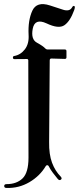

<svg xmlns="http://www.w3.org/2000/svg" viewBox="-72 -735 384 936"><path d="M59.6 -447.3 -1.5 -446.8Q-8.8 -446.8 -9 -453.9Q-9.3 -460.9 -3.4 -461.9Q28.3 -467.3 49.3 -494.6Q70.3 -522 67.4 -565.9Q64 -635.3 85.4 -682.4Q106.9 -729.5 171.4 -708.5Q207 -696.3 236.6 -687.3Q266.1 -678.2 278.3 -697.3Q283.7 -708 289.8 -705.8Q295.9 -703.6 289.6 -685.5Q270 -631.3 241.9 -612.1Q213.9 -592.8 154.8 -621.1Q97.7 -647.5 87.6 -595Q77.6 -542.5 108.9 -526.4Q139.2 -509.8 148.4 -499Q153.8 -493.7 159.7 -493.7H244.1Q252 -493.7 252 -485.8V-455.6Q252 -447.8 244.1 -447.8L178.2 -449.7Q174.8 -449.7 172.6 -447.5Q170.4 -445.3 170.4 -440.9L167.5 -43Q166.5 17.6 181.6 58.1Q196.8 98.6 224.1 126Q232.4 135.3 224.6 140.9Q216.8 146.5 209 136.7Q197.8 123 185.8 107.4Q173.8 91.8 165.5 75.2Q163.1 70.3 158.4 70.3Q153.8 70.3 151.4 74.2Q122.6 123 71.3 153.1Q20 183.1 -39.6 181.2Q-51.3 181.6 -51.5 172.1Q-51.8 162.6 -39.6 162.6Q8.8 162.6 37.8 134.8Q66.9 106.9 66.9 33.2L65.9 -441.4Q64.9 -447.3 59.6 -447.3Z"/></svg>

Font: Bertholdr Mainzer Fraktur
Style: Regular
Weight: 400
Designer: Peter Wiegel, original typeface by Carl Albert Fahrenwaldt 1901
Foundry: Peter Wiegel
Version: Version 1.000 2010 initial release